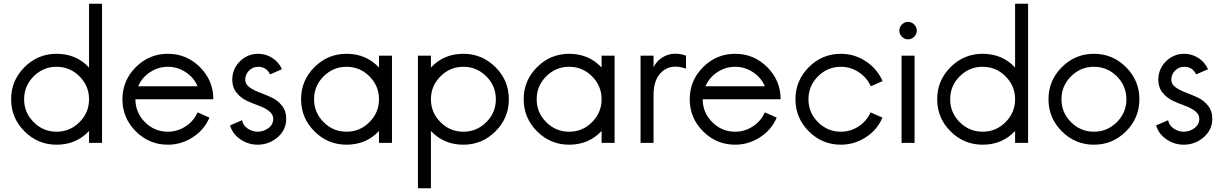

<svg xmlns="http://www.w3.org/2000/svg" viewBox="-20 -770 6595 1035"><path d="M408.5 -358.5Q357 -410 285 -410Q213 -410 161.5 -358.5Q110 -307 110 -235Q110 -163 161.5 -111.5Q213 -60 285 -60Q357 -60 408.5 -111.5Q460 -163 460 -235Q460 -307 408.5 -358.5ZM285 10Q184 10 112 -62Q40 -134 40 -235Q40 -336 112 -408Q184 -480 285 -480Q391 -480 460 -406V-750H530V0H460V-64Q391 10 285 10Z M725 -305H1045Q1025 -352 981 -381Q937 -410 885 -410Q833 -410 789 -381Q745 -352 725 -305ZM1045 -165V-164L1109 -136Q1081 -70 1019 -30Q957 10 885 10Q784 10 712 -62Q640 -134 640 -235Q640 -336 712 -408Q784 -480 885 -480Q986 -480 1058 -408Q1130 -336 1130 -235H710Q710 -163 761.5 -111.5Q813 -60 885 -60Q937 -60 981 -89Q1025 -118 1045 -165Z M1302 -340Q1302 -316 1325 -299.5Q1348 -283 1380.5 -271Q1413 -259 1445 -244Q1477 -229 1500 -200.5Q1523 -172 1523 -130Q1523 -70 1476.5 -30Q1430 10 1369 10Q1319 10 1276.5 -18.5Q1234 -47 1220 -94L1285 -122Q1289 -95 1314.5 -77.5Q1340 -60 1369 -60Q1401 -60 1427 -79.5Q1453 -99 1453 -130Q1453 -154 1430 -171.5Q1407 -189 1374.5 -200.5Q1342 -212 1310 -227Q1278 -242 1255 -270.5Q1232 -299 1232 -340Q1232 -398 1273 -439Q1314 -480 1372 -480Q1413 -480 1448 -457.5Q1483 -435 1500 -397L1436 -369Q1416 -410 1372 -410Q1343 -410 1322.5 -389.5Q1302 -369 1302 -340Z M1971.5 -358.5Q1920 -410 1848 -410Q1776 -410 1724.5 -358.5Q1673 -307 1673 -235Q1673 -163 1724.5 -111.5Q1776 -60 1848 -60Q1920 -60 1971.5 -111.5Q2023 -163 2023 -235Q2023 -307 1971.5 -358.5ZM1848 10Q1747 10 1675 -62Q1603 -134 1603 -235Q1603 -336 1675 -408Q1747 -480 1848 -480Q1954 -480 2023 -406V-470H2093V0H2023V-64Q1954 10 1848 10Z M2478 -480Q2579 -480 2651 -408Q2723 -336 2723 -235Q2723 -134 2651 -62Q2579 10 2478 10Q2372 10 2303 -64V245H2233V-470H2303V-406Q2372 -480 2478 -480ZM2354.5 -111.5Q2406 -60 2478 -60Q2550 -60 2601.5 -111.5Q2653 -163 2653 -235Q2653 -307 2601.5 -358.5Q2550 -410 2478 -410Q2406 -410 2354.5 -358.5Q2303 -307 2303 -235Q2303 -163 2354.5 -111.5Z M3171.5 -358.5Q3120 -410 3048 -410Q2976 -410 2924.5 -358.5Q2873 -307 2873 -235Q2873 -163 2924.5 -111.5Q2976 -60 3048 -60Q3120 -60 3171.5 -111.5Q3223 -163 3223 -235Q3223 -307 3171.5 -358.5ZM3048 10Q2947 10 2875 -62Q2803 -134 2803 -235Q2803 -336 2875 -408Q2947 -480 3048 -480Q3154 -480 3223 -406V-470H3293V0H3223V-64Q3154 10 3048 10Z M3503 -408Q3527 -454 3574.5 -472Q3622 -490 3678 -470V-400Q3601 -427 3552 -386.5Q3503 -346 3503 -259V0H3433V-470H3503Z M3783 -305H4103Q4083 -352 4039 -381Q3995 -410 3943 -410Q3891 -410 3847 -381Q3803 -352 3783 -305ZM4103 -165V-164L4167 -136Q4139 -70 4077 -30Q4015 10 3943 10Q3842 10 3770 -62Q3698 -134 3698 -235Q3698 -336 3770 -408Q3842 -480 3943 -480Q4044 -480 4116 -408Q4188 -336 4188 -235H3768Q3768 -163 3819.5 -111.5Q3871 -60 3943 -60Q3995 -60 4039 -89Q4083 -118 4103 -165Z M4673 -165V-164L4737 -136Q4709 -70 4647 -30Q4585 10 4513 10Q4412 10 4340 -62Q4268 -134 4268 -235Q4268 -336 4340 -408Q4412 -480 4513 -480Q4586 -480 4647.5 -439.5Q4709 -399 4738 -332V-333L4674 -305Q4653 -352 4609 -381Q4565 -410 4513 -410Q4441 -410 4389.5 -358.5Q4338 -307 4338 -235Q4338 -163 4389.5 -111.5Q4441 -60 4513 -60Q4565 -60 4609 -89Q4653 -118 4673 -165Z M4908 -638Q4922 -624 4922 -605Q4922 -586 4908 -572Q4894 -558 4875 -558Q4856 -558 4842 -572Q4828 -586 4828 -605Q4828 -624 4842 -638Q4856 -652 4875 -652Q4894 -652 4908 -638ZM4910 -470V0H4840V-470Z M5400.5 -358.5Q5349 -410 5277 -410Q5205 -410 5153.5 -358.5Q5102 -307 5102 -235Q5102 -163 5153.5 -111.5Q5205 -60 5277 -60Q5349 -60 5400.5 -111.5Q5452 -163 5452 -235Q5452 -307 5400.5 -358.5ZM5277 10Q5176 10 5104 -62Q5032 -134 5032 -235Q5032 -336 5104 -408Q5176 -480 5277 -480Q5383 -480 5452 -406V-750H5522V0H5452V-64Q5383 10 5277 10Z M6000.5 -358.5Q5949 -410 5877 -410Q5805 -410 5753.5 -358.5Q5702 -307 5702 -235Q5702 -163 5753.5 -111.5Q5805 -60 5877 -60Q5949 -60 6000.5 -111.5Q6052 -163 6052 -235Q6052 -307 6000.5 -358.5ZM6050 -62Q5978 10 5877 10Q5776 10 5704 -62Q5632 -134 5632 -235Q5632 -336 5704 -408Q5776 -480 5877 -480Q5978 -480 6050 -408Q6122 -336 6122 -235Q6122 -134 6050 -62Z M6294 -340Q6294 -316 6317 -299.5Q6340 -283 6372.5 -271Q6405 -259 6437 -244Q6469 -229 6492 -200.5Q6515 -172 6515 -130Q6515 -70 6468.5 -30Q6422 10 6361 10Q6311 10 6268.5 -18.5Q6226 -47 6212 -94L6277 -122Q6281 -95 6306.5 -77.5Q6332 -60 6361 -60Q6393 -60 6419 -79.5Q6445 -99 6445 -130Q6445 -154 6422 -171.5Q6399 -189 6366.5 -200.5Q6334 -212 6302 -227Q6270 -242 6247 -270.5Q6224 -299 6224 -340Q6224 -398 6265 -439Q6306 -480 6364 -480Q6405 -480 6440 -457.5Q6475 -435 6492 -397L6428 -369Q6408 -410 6364 -410Q6335 -410 6314.5 -389.5Q6294 -369 6294 -340Z"/></svg>

Font: HansKendrickRegular
Style: Regular
Weight: 400
Designer: Alfredo Marco Pradil
Foundry: Hanken Studio
Version: Version 1.000;PS 001.001;hotconv 1.0.56